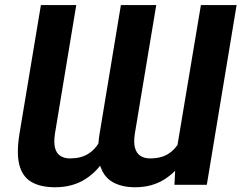

<svg xmlns="http://www.w3.org/2000/svg" viewBox="-20 -748 978 777"><path d="M691.9 -123 793 -727.5H937.5L816.9 0H686ZM730 -246.1 777.3 -247.1Q765.1 -173.3 732.4 -115.2Q699.7 -57.1 647.9 -23.7Q596.2 9.8 527.3 9.8Q472.7 9.8 435.8 -11.2Q398.9 -32.2 384.5 -80.1Q370.1 -127.9 383.3 -208.5L469.2 -727.5H612.3L525.9 -208.5Q520 -171.9 526.4 -149.4Q532.7 -127 548.8 -116.9Q564.9 -106.9 587.4 -106.9Q631.8 -106.9 660.9 -125.2Q689.9 -143.6 706.5 -175Q723.1 -206.5 730 -246.1ZM406.2 -246.1 455.1 -247.1Q442.9 -172.4 410.2 -114.3Q377.4 -56.2 325.4 -23.2Q273.4 9.8 203.1 9.8Q144 9.8 107.4 -11.5Q70.8 -32.7 58.3 -80.6Q45.9 -128.4 59.1 -208.5L145.5 -727.5H288.6L202.6 -208.5Q196.8 -171.4 202.9 -148.9Q209 -126.5 224.9 -116.7Q240.7 -106.9 263.2 -106.9Q307.1 -106.9 336.4 -125Q365.7 -143.1 382.6 -174.6Q399.4 -206.1 406.2 -246.1Z"/></svg>

Font: Inter 28pt
Style: Bold Italic
Weight: 700
Italic angle: -9.3988°
Designer: Rasmus Andersson
Foundry: rsms
Version: Version 4.001;git-66647c0bb